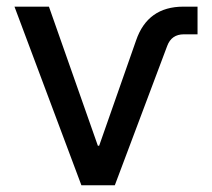

<svg xmlns="http://www.w3.org/2000/svg" viewBox="-20 -549 628 569"><path d="M221.2 0 22.9 -529.3H125L270 -117.2H273.9L383.3 -429.2Q417.5 -529.3 523.4 -529.3H565.4V-447.3H524.9Q488.3 -447.3 475.6 -413.1L320.3 0Z"/></svg>

Font: Inter Cardless Tabular
Style: Regular
Weight: 400
Designer: Rasmus Andersson
Foundry: rsms
Version: Version 4.000;git-4fc901f